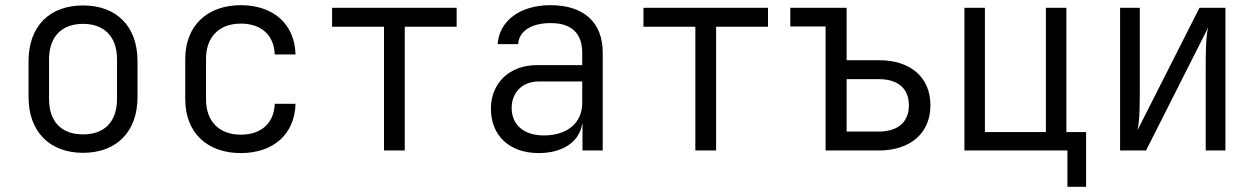

<svg xmlns="http://www.w3.org/2000/svg" viewBox="-20 -580 4840 740"><path d="M300 9C429 9 510 -72 510 -206V-344C510 -479 429 -559 300 -559C171 -559 90 -479 90 -344V-206C90 -72 172 9 300 9ZM300 -62C218 -62 169 -110 169 -199V-351C169 -440 219 -488 300 -488C381 -488 431 -440 431 -351V-199C431 -110 382 -62 300 -62Z M908 10C1034 10 1116 -63 1119 -180H1039C1036 -105 987 -61 908 -61C826 -61 774 -111 774 -197V-353C774 -439 826 -489 908 -489C987 -489 1036 -445 1039 -370H1119C1116 -487 1034 -560 908 -560C779 -560 694 -481 694 -353V-197C694 -69 778 10 908 10Z M1460 0H1540V-477H1740V-550H1260V-477H1460Z M2056 10C2150 10 2213 -34 2224 -103H2225V0H2303V-377C2303 -493 2231 -560 2102 -560C1981 -560 1904 -497 1898 -410H1977C1980 -460 2028 -491 2102 -491C2183 -491 2224 -452 2224 -375V-329H2049C1944 -329 1872 -260 1872 -161C1872 -59 1942 10 2056 10ZM2076 -58C1999 -58 1952 -99 1952 -164C1952 -224 1994 -266 2056 -266H2224V-183C2224 -106 2166 -58 2076 -58Z M2660 0H2740V-477H2940V-550H2460V-477H2660Z M3162 0H3367C3489 0 3566 -67 3566 -174C3566 -282 3490 -348 3367 -348H3243V-550H3026V-478H3162ZM3243 -73V-275H3367C3441 -275 3483 -239 3483 -174C3483 -110 3441 -73 3367 -73Z M4094 140H4166V-71H4090V-550H4011V-71H3776V-550H3697V0H4094Z M4297 0H4397L4636 -473C4627 -435 4627 -367 4627 -311V0H4703V-550H4603L4364 -78C4373 -116 4373 -183 4373 -240V-550H4297Z"/></svg>

Font: JetBrains Mono Light
Style: Regular
Weight: 336
Monospace: yes
Designer: Philipp Nurullin, Konstantin Bulenkov
Foundry: JetBrains
Version: Version 2.305